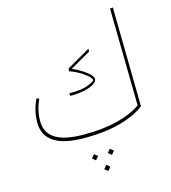

<svg xmlns="http://www.w3.org/2000/svg" viewBox="-138 -845 1072 1206"><g transform="rotate(-15 397.5 -241.5)"><path d="M719 -89Q656 -41 557 -14.5Q458 12 329 12Q194 12 128.5 -31Q63 -74 63 -160Q63 -234 98 -307L114 -301Q83 -233 83 -162Q83 -86 143.5 -48Q204 -10 331 -10Q454 -10 548 -34Q642 -58 700 -100L690 -732L709 -734ZM304 -284Q375 -284 412 -295Q449 -306 472 -324Q472 -342 430 -372Q388 -402 338 -419L343 -437L494 -524L493 -505L360 -429Q409 -407 447 -378.5Q485 -350 485 -328Q479 -301 430.5 -284Q382 -267 308 -267ZM442 141 461 118 483 136 464 159ZM337 148 356 125 378 143 358 166ZM394 233 414 210 435 228 416 251Z"/></g></svg>

Font: FiraGO Thin
Style: Italic
Weight: 100
Italic angle: -8°
Designer: bBox Type GmbH
Foundry: bBox Type GmbH
Version: Version 1.001